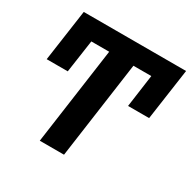

<svg xmlns="http://www.w3.org/2000/svg" viewBox="-155 -843 991 995"><g transform="rotate(30 341.0 -346.0)"><path d="M206.1 0 287.1 -579.1H180.2L151.9 -383.8H25.9L69.8 -691.9H682.1L638.2 -384.8H512.2L539.1 -579.1H432.1L351.1 0Z"/></g></svg>

Font: FiraGO SemiBold
Style: Italic
Weight: 600
Italic angle: -8°
Designer: bBox Type GmbH
Foundry: bBox Type GmbH
Version: Version 1.001;PS 001.001;hotconv 1.0.88;makeotf.lib2.5.64775